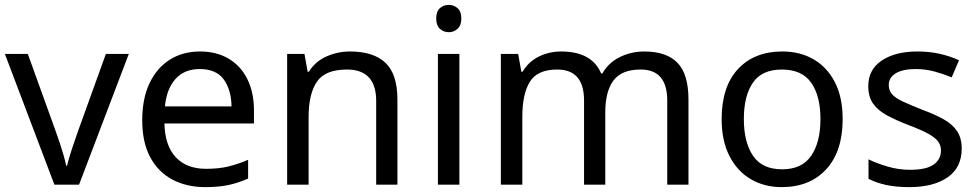

<svg xmlns="http://www.w3.org/2000/svg" viewBox="-20 -757 4007 787"><path d="M203 0 0 -536H94L208 -220Q216 -198 225 -171Q234 -144 241 -119.5Q248 -95 251 -78H255Q259 -95 266.5 -120Q274 -145 283.5 -172Q293 -199 300 -220L414 -536H508L304 0Z M800 -546Q868 -546 918 -516Q968 -486 994.5 -431.5Q1021 -377 1021 -304V-251H654Q656 -160 700.5 -112.5Q745 -65 825 -65Q876 -65 915.5 -74.5Q955 -84 997 -102V-25Q956 -7 916 1.5Q876 10 821 10Q745 10 686.5 -21Q628 -52 595.5 -113Q563 -174 563 -264Q563 -352 592.5 -415Q622 -478 675.5 -512Q729 -546 800 -546ZM799 -474Q736 -474 699.5 -433.5Q663 -393 656 -321H929Q928 -389 897 -431.5Q866 -474 799 -474Z M1415 -546Q1511 -546 1560 -499.5Q1609 -453 1609 -349V0H1522V-343Q1522 -472 1402 -472Q1313 -472 1279 -422Q1245 -372 1245 -278V0H1157V-536H1228L1241 -463H1246Q1272 -505 1318 -525.5Q1364 -546 1415 -546Z M1820 -737Q1840 -737 1855.5 -723.5Q1871 -710 1871 -681Q1871 -653 1855.5 -639Q1840 -625 1820 -625Q1798 -625 1783 -639Q1768 -653 1768 -681Q1768 -710 1783 -723.5Q1798 -737 1820 -737ZM1863 -536V0H1775V-536Z M2621 -546Q2712 -546 2757 -499.5Q2802 -453 2802 -349V0H2715V-345Q2715 -472 2606 -472Q2528 -472 2494.5 -427Q2461 -382 2461 -296V0H2374V-345Q2374 -472 2264 -472Q2183 -472 2152 -422Q2121 -372 2121 -278V0H2033V-536H2104L2117 -463H2122Q2147 -505 2189.5 -525.5Q2232 -546 2280 -546Q2406 -546 2444 -456H2449Q2476 -502 2522.5 -524Q2569 -546 2621 -546Z M3434 -269Q3434 -136 3366.5 -63Q3299 10 3184 10Q3113 10 3057.5 -22.5Q3002 -55 2970 -117.5Q2938 -180 2938 -269Q2938 -402 3005 -474Q3072 -546 3187 -546Q3260 -546 3315.5 -513.5Q3371 -481 3402.5 -419.5Q3434 -358 3434 -269ZM3029 -269Q3029 -174 3066.5 -118.5Q3104 -63 3186 -63Q3267 -63 3305 -118.5Q3343 -174 3343 -269Q3343 -364 3305 -418Q3267 -472 3185 -472Q3103 -472 3066 -418Q3029 -364 3029 -269Z M3922 -148Q3922 -70 3864 -30Q3806 10 3708 10Q3652 10 3611.5 1Q3571 -8 3540 -24V-104Q3572 -88 3617.5 -74.5Q3663 -61 3710 -61Q3777 -61 3807 -82.5Q3837 -104 3837 -140Q3837 -160 3826 -176Q3815 -192 3786.5 -208Q3758 -224 3705 -244Q3653 -264 3616 -284Q3579 -304 3559 -332Q3539 -360 3539 -404Q3539 -472 3594.5 -509Q3650 -546 3740 -546Q3789 -546 3831.5 -536.5Q3874 -527 3911 -510L3881 -440Q3847 -454 3810 -464Q3773 -474 3734 -474Q3680 -474 3651.5 -456.5Q3623 -439 3623 -409Q3623 -387 3636 -371.5Q3649 -356 3679.5 -341.5Q3710 -327 3761 -307Q3812 -288 3848 -268Q3884 -248 3903 -219.5Q3922 -191 3922 -148Z"/></svg>

Font: Noto IKEA Arabic
Style: Regular
Weight: 400
Designer: Monotype Design Team
Foundry: Monotype Imaging Inc.
Version: Version 1.200